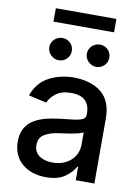

<svg xmlns="http://www.w3.org/2000/svg" viewBox="-99 -975 767 1052"><g transform="rotate(10 284.5 -448.5)"><path d="M255 -317.1Q291.9 -321.4 318 -324.2Q344.1 -327.1 360.6 -331.5Q377.1 -335.9 384.9 -343.9Q392.8 -351.9 392.8 -366.5V-369Q392.8 -416.9 367.4 -441.8Q342 -466.6 289.1 -466.6Q235.4 -466.6 204.9 -443.2Q174 -419.7 162.3 -390.6L62.5 -413.4Q89.1 -487.6 151.6 -520.2Q213.8 -552.6 287.6 -552.6Q303.6 -552.6 321.4 -550.8Q339.1 -549 357.1 -544.9Q375 -540.8 392.6 -534.1Q410.2 -527.3 426.1 -517Q442.5 -506.7 456 -492.5Q469.5 -478.3 479 -459.3Q488.6 -440.3 494 -416.2Q499.3 -392 499.3 -362.2V0H395.6V-74.6H391.3Q376.1 -44.4 337 -16Q298.3 12.1 230.1 12.1Q191.4 12.1 157.7 1.2Q123.9 -9.6 99.1 -30.7Q74.2 -51.8 60 -82.9Q45.8 -114 45.8 -154.1Q45.8 -185.4 54.2 -208.6Q62.5 -231.9 77.2 -248.9Q92 -266 111.9 -277.7Q131.7 -289.4 155 -297.1Q178.3 -304.7 203.8 -309.3Q229.4 -313.9 255 -317.1ZM149.9 -152.7Q149.9 -131 158.7 -115.8Q167.6 -100.5 182.4 -91.1Q197.1 -81.7 215.6 -77.4Q234 -73.2 253.2 -73.2Q286.6 -73.2 312.5 -83.5Q338.4 -93.8 356.4 -110.8Q374.3 -127.8 383.7 -150.2Q393.1 -172.6 393.1 -196.7V-267Q389.6 -263.5 380.3 -260.1Q371.1 -256.7 358.8 -253.9Q346.6 -251.1 332.6 -248.6Q318.5 -246.1 305.2 -244.1Q291.9 -242.2 280.4 -240.6Q268.8 -239 261.7 -237.9Q216.3 -232.6 182.9 -213.8Q149.9 -195.3 149.9 -152.7ZM124.6 -834.5V-909.1H461.6V-834.5ZM334.9 -692.8Q334.9 -705.6 339.8 -717Q344.8 -728.3 353.5 -736.9Q362.2 -745.4 373.6 -750.2Q384.9 -755 397.7 -755Q411.2 -755 422.6 -750.4Q433.9 -745.7 442.3 -737.4Q450.6 -729 455.4 -717.7Q460.2 -706.3 460.2 -692.8Q460.2 -679.7 455.4 -668.5Q450.6 -657.3 442.1 -649Q433.6 -640.6 422.2 -635.8Q410.9 -631 397.7 -631Q385.3 -631 373.9 -636Q362.6 -641 353.9 -649.5Q345.2 -658 340 -669.2Q334.9 -680.4 334.9 -692.8ZM126.1 -692.8Q126.1 -705.6 131 -717Q136 -728.3 144.7 -736.9Q153.4 -745.4 164.8 -750.2Q176.1 -755 188.9 -755Q202.4 -755 213.8 -750.4Q225.1 -745.7 233.5 -737.4Q241.8 -729 246.6 -717.7Q251.4 -706.3 251.4 -692.8Q251.4 -679.7 246.6 -668.5Q241.8 -657.3 233.3 -649Q224.8 -640.6 213.4 -635.8Q202.1 -631 188.9 -631Q176.5 -631 165.1 -636Q153.8 -641 145.1 -649.5Q136.4 -658 131.2 -669.2Q126.1 -680.4 126.1 -692.8Z"/></g></svg>

Font: Inter P Medium
Style: Regular
Weight: 500
Designer: Rasmus Andersson
Foundry: rsms
Version: Version 3.018;git-588b23468